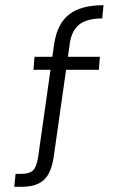

<svg xmlns="http://www.w3.org/2000/svg" viewBox="-20 -720 450 740"><path d="M113 -501H365L361 -451H109ZM189 -552Q201 -629 246.5 -664.5Q292 -700 379 -700L374 -649Q315 -649 285.5 -625.5Q256 -602 249 -552L187 -115Q181 -76 167.5 -50.5Q154 -25 128.5 -12.5Q103 0 63 0H35L40 -50H63Q93 -50 107 -63Q121 -76 127 -115Z"/></svg>

Font: Albert Sans Light
Style: Regular
Weight: 300
Designer: Andreas Rasmussen
Foundry: a.Foundry
Version: Version 1.025